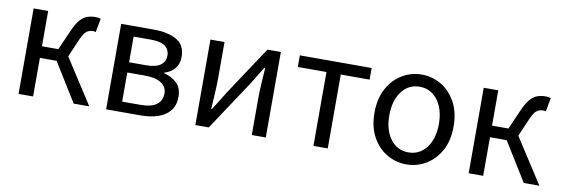

<svg xmlns="http://www.w3.org/2000/svg" viewBox="-47 -872 3508 1201"><g transform="rotate(10 1707.5 -272.0)"><path d="M91.8 0V-543H184.1V-318.8H288.1L341.8 -440.9Q363.3 -490.2 384.8 -515.1Q406.2 -540 430.4 -548.6Q454.6 -557.1 483.9 -557.1Q503.9 -557.1 516.1 -550.8L500 -464.8Q491.2 -467.8 481.9 -467.8Q460.4 -467.8 442.4 -455.3Q424.3 -442.9 403.8 -394L356.9 -285.2L541 0H441.9L290 -245.1H184.1V0Z M647.9 0V-543H856Q946.3 -543 1001.2 -511.2Q1056.2 -479.5 1056.2 -404.8Q1056.2 -359.9 1032.2 -330.8Q1008.3 -301.8 966.3 -289.1V-285.2Q1012.7 -274.4 1046.4 -243.9Q1080.1 -213.4 1080.1 -154.8Q1080.1 -101.1 1052.7 -66.9Q1025.4 -32.7 977.1 -16.4Q928.7 0 866.2 0ZM738.3 -314.9H841.3Q908.7 -314.9 938 -337.2Q967.3 -359.4 967.3 -397Q967.3 -435.1 939.2 -456.5Q911.1 -478 847.2 -478H738.3ZM738.3 -64.9H855Q923.3 -64.9 956.8 -90.1Q990.2 -115.2 990.2 -161.1Q990.2 -202.1 954.6 -226.1Q918.9 -250 850.1 -250H738.3Z M1214.8 0V-543H1304.2V-315.9Q1304.2 -273.4 1301 -220.9Q1297.9 -168.5 1294.9 -116.2H1298.8Q1314.9 -140.6 1335.4 -173.8Q1356 -207 1371.1 -231.9L1577.1 -543H1662.1V0H1573.2V-227.1Q1573.2 -270.5 1576.2 -322.5Q1579.1 -374.5 1583 -428.2H1578.1Q1562.5 -402.3 1541.7 -369.1Q1521 -335.9 1505.9 -311L1299.8 0Z M1964.8 0V-469.2H1782.7V-543H2238.8V-469.2H2055.7V0Z M2556.2 13.2Q2489.3 13.2 2432.1 -20.5Q2375 -54.2 2339.8 -117.7Q2304.7 -181.2 2304.7 -271Q2304.7 -361.3 2339.8 -425.3Q2375 -489.3 2432.1 -523.2Q2489.3 -557.1 2556.2 -557.1Q2622.6 -557.1 2679.7 -523.2Q2736.8 -489.3 2772 -425.3Q2807.1 -361.3 2807.1 -271Q2807.1 -181.2 2772 -117.7Q2736.8 -54.2 2679.7 -20.5Q2622.6 13.2 2556.2 13.2ZM2556.2 -63Q2626.5 -63 2670.2 -120.1Q2713.9 -177.2 2713.9 -271Q2713.9 -333.5 2694.1 -380.6Q2674.3 -427.7 2638.7 -453.9Q2603 -480 2556.2 -480Q2485.4 -480 2442.1 -422.4Q2398.9 -364.7 2398.9 -271Q2398.9 -177.2 2442.1 -120.1Q2485.4 -63 2556.2 -63Z M2950.7 0V-543H3043V-318.8H3147L3200.7 -440.9Q3222.2 -490.2 3243.7 -515.1Q3265.1 -540 3289.3 -548.6Q3313.5 -557.1 3342.8 -557.1Q3362.8 -557.1 3375 -550.8L3358.9 -464.8Q3350.1 -467.8 3340.8 -467.8Q3319.3 -467.8 3301.3 -455.3Q3283.2 -442.9 3262.7 -394L3215.8 -285.2L3399.9 0H3300.8L3148.9 -245.1H3043V0Z"/></g></svg>

Font: Source Han Sans CN
Style: Regular
Weight: 400
Designer: Ryoko NISHIZUKA  (kana, bopomofo & ideographs); Paul D. Hunt (Latin, Greek & Cyrillic); Sandoll Communications , Soo-you
Foundry: Adobe
Version: Version 2.004;hotconv 1.0.118;makeotfexe 2.5.65603